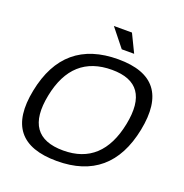

<svg xmlns="http://www.w3.org/2000/svg" viewBox="-153 -1022 1119 1165"><g transform="rotate(20 406.5 -439.5)"><path d="M353.5 -68.4Q603.5 -68.4 660.2 -351.1Q715.8 -629.9 465.8 -629.9Q210.4 -629.9 154.8 -351.1Q98.1 -68.4 353.5 -68.4ZM59.1 -348.1Q129.9 -703.1 480.5 -703.1Q825.7 -703.1 754.9 -348.1Q684.1 4.9 338.9 4.9Q-11.7 4.9 59.1 -348.1ZM558.1 -767.1H478L384.8 -883.8H501.5Z"/></g></svg>

Font: Sansation
Style: Italic
Weight: 400
Designer: Bernd Montag
Version: Version 1.301